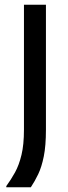

<svg xmlns="http://www.w3.org/2000/svg" viewBox="-20 -670 290 815"><path d="M110.8 125H6.7V120Q26.7 92.5 43.8 61.7Q60.8 30.8 71.2 -12.5Q81.7 -55.8 81.7 -120V-650H175V-120Q175 -50.8 165.8 -5.8Q156.7 39.2 142.1 69.6Q127.5 100 110.8 125Z"/></svg>

Font: Familjen Grotesk Variable
Style: Regular
Weight: 400
Designer: Anders Wikstroem, Jonas Baeckman, Matilda Gysing, Kristian Moeller
Foundry: Familjen STHLM AB
Version: Version 2.000